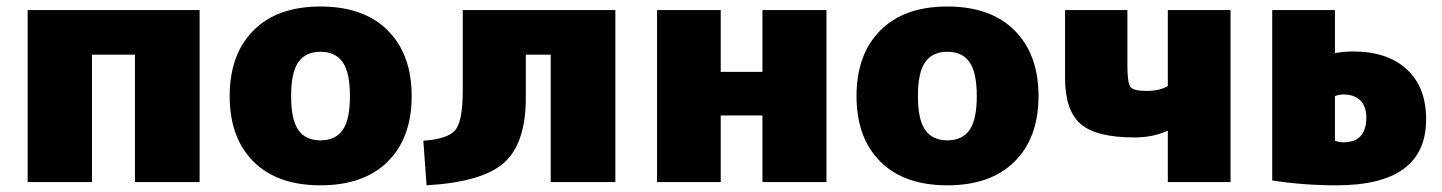

<svg xmlns="http://www.w3.org/2000/svg" viewBox="-20 -550 4355 580"><path d="M63.5 0V-519.5H583V0H387.7V-384.8H257.8V0Z M745.6 -62Q673.8 -133.8 673.8 -259.8Q673.8 -385.7 745.6 -458Q817.4 -530.3 948.2 -530.3Q1079.1 -530.3 1151.4 -458Q1223.6 -385.7 1223.6 -259.8Q1223.6 -133.8 1151.4 -62Q1079.1 9.8 948.2 9.8Q817.4 9.8 745.6 -62ZM881.3 -362.3Q859.4 -331.1 859.4 -259.8Q859.4 -188.5 881.3 -157.2Q903.3 -126 948.2 -126Q993.2 -126 1015.1 -157.2Q1037.1 -188.5 1037.1 -259.8Q1037.1 -331.1 1015.1 -362.3Q993.2 -393.6 948.2 -393.6Q903.3 -393.6 881.3 -362.3Z M1258.8 -125Q1333 -129.9 1355.5 -157.2Q1377.9 -184.6 1377.9 -275.4V-519.5H1838.9V0H1643.6V-384.8H1568.4V-254.9Q1568.4 -117.2 1502.9 -58.6Q1437.5 0 1268.6 9.8Z M1964.8 0V-519.5H2157.2V-333H2283.2V-519.5H2476.6V0H2283.2V-201.2H2157.2V0Z M2639.2 -62Q2567.4 -133.8 2567.4 -259.8Q2567.4 -385.7 2639.2 -458Q2710.9 -530.3 2841.8 -530.3Q2972.7 -530.3 3044.9 -458Q3117.2 -385.7 3117.2 -259.8Q3117.2 -133.8 3044.9 -62Q2972.7 9.8 2841.8 9.8Q2710.9 9.8 2639.2 -62ZM2774.9 -362.3Q2752.9 -331.1 2752.9 -259.8Q2752.9 -188.5 2774.9 -157.2Q2796.9 -126 2841.8 -126Q2886.7 -126 2908.7 -157.2Q2930.7 -188.5 2930.7 -259.8Q2930.7 -331.1 2908.7 -362.3Q2886.7 -393.6 2841.8 -393.6Q2796.9 -393.6 2774.9 -362.3Z M3197.3 -315.4V-519.5H3385.7V-352.5Q3385.7 -298.8 3395 -287.1Q3404.3 -275.4 3443.8 -275.4Q3483.4 -275.4 3507.8 -290V-519.5H3697.3V0H3507.8V-155.3Q3462.9 -134.8 3407.2 -134.8Q3291 -134.8 3244.1 -175.8Q3197.3 -216.8 3197.3 -315.4Z M3823.2 -4.9V-519.5H4012.7V-389.6Q4040 -394.5 4067.4 -394.5Q4170.9 -394.5 4229.5 -340.8Q4288.1 -287.1 4288.1 -189.5Q4288.1 9.8 4017.6 9.8Q3916 9.8 3823.2 -4.9ZM4012.7 -125Q4025.4 -120.1 4038.1 -120.1Q4107.4 -120.1 4107.4 -195.3Q4107.4 -228.5 4089.4 -246.6Q4071.3 -264.6 4038.1 -264.6Q4025.4 -264.6 4012.7 -259.8Z"/></svg>

Font: GenEi M Gothic v2 Black
Style: Regular
Weight: 900
Version: Version 2.0